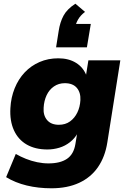

<svg xmlns="http://www.w3.org/2000/svg" viewBox="-20 -823 686 1034"><path d="M257 191Q186 191 124 176Q62 161 13 131L65 6Q91 21 120 32.5Q149 44 180 50.5Q211 57 241 57Q304 57 340.5 32.5Q377 8 386 -47L396 -108L399 -107Q383 -78 357 -57.5Q331 -37 299.5 -27.5Q268 -18 235 -18Q170 -18 124 -44.5Q78 -71 55 -121.5Q32 -172 36 -241Q39 -298 59 -347.5Q79 -397 113 -433Q147 -469 193 -489Q239 -509 294 -509Q350 -509 389.5 -484.5Q429 -460 446 -415L443 -417L456 -498H628L558 -56Q546 21 508 76.5Q470 132 406.5 161.5Q343 191 257 191ZM297 -151Q332 -151 357 -169Q382 -187 396.5 -217Q411 -247 413 -284Q415 -325 393.5 -350Q372 -375 329 -375Q296 -375 270.5 -357.5Q245 -340 231 -310Q217 -280 215 -243Q212 -202 233.5 -176.5Q255 -151 297 -151ZM282 -568 296 -656Q303 -703 322 -738.5Q341 -774 386 -803L438 -759Q413 -740 400.5 -718Q388 -696 384 -674L352 -694H469L448 -568Z"/></svg>

Font: Nunito Sans 10pt Black
Style: Italic
Weight: 900
Italic angle: -9°
Designer: Vernon Adams
Foundry: Vernon Adams
Version: Version 3.101;gftools[0.9.27]